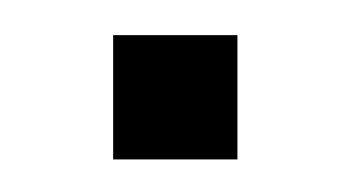

<svg xmlns="http://www.w3.org/2000/svg" viewBox="-20 -472 204 112"><path d="M46 -379V-451.5H118.5V-379Z"/></svg>

Font: Big Shoulders
Style: Regular
Weight: 400
Designer: Patric King
Foundry: XO Type Co
Version: Version 2.002